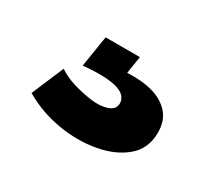

<svg xmlns="http://www.w3.org/2000/svg" viewBox="-57 -94 403 370"><g transform="rotate(30 144.5 90.5)"><path d="M20 156.3 50.3 84.7Q63.3 94.2 84.3 100.8Q105.3 107.3 126.6 110Q147.8 112.7 162.7 107.3Q177.5 102 177.5 88.5Q177.5 83 174 76.8Q170.5 70.5 160.2 65.9Q149.8 61.3 130.4 59.8Q111 58.3 79 61.3L90 -8H166.3L160.2 30.5Q192.2 28.8 216.3 35.5Q240.5 42.2 254.8 58.3Q269.2 74.5 269.2 100.5Q269.2 136.5 244.4 157.3Q219.7 178.2 181.2 185.2Q142.7 192.3 99.8 185.2Q57 178 20 156.3Z"/></g></svg>

Font: Bricolage Grotesque 96pt ExtraBold SemiCondensed
Style: Regular
Weight: 800
Width: 4
Version: Version 1.001;gftools[0.9.33.dev8+g029e19f]